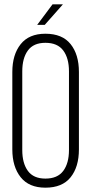

<svg xmlns="http://www.w3.org/2000/svg" viewBox="-20 -862 421 888"><path d="M271 -842 187 -747H152L223 -842ZM190 -706Q268 -706 306.5 -658Q345 -610 345 -529V-171Q345 -90 306.5 -42Q268 6 190 6Q114 6 75.5 -42.5Q37 -91 37 -171V-529Q37 -609 75.5 -657.5Q114 -706 190 -706ZM190 -664Q135 -664 109 -628.5Q83 -593 83 -532V-168Q83 -107 109 -71.5Q135 -36 190 -36Q246 -36 272.5 -71.5Q299 -107 299 -168V-532Q299 -593 272.5 -628.5Q246 -664 190 -664Z"/></svg>

Font: Bebas Neue Book
Style: Regular
Weight: 300
Designer: Ryoichi Tsunekawa
Foundry: Ryoichi Tsunekawa
Version: Version 1.003;PS 001.003;hotconv 1.0.88;makeotf.lib2.5.64775